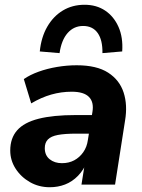

<svg xmlns="http://www.w3.org/2000/svg" viewBox="-20 -775 597 806"><path d="M189 11Q143 11 105.5 -10.5Q68 -32 45.5 -67Q23 -102 23 -143Q23 -195 52 -228Q81 -261 142 -276.5Q203 -292 298 -292H377L365 -214H301Q252 -214 223 -208.5Q194 -203 181 -189.5Q168 -176 168 -153Q168 -123 188.5 -106.5Q209 -90 240 -90Q269 -90 291.5 -102Q314 -114 329.5 -136Q345 -158 349 -188L368 -305Q375 -346 353.5 -368Q332 -390 281 -390Q237 -390 195 -378Q153 -366 111 -341L80 -443Q106 -461 142 -474Q178 -487 219.5 -494Q261 -501 302 -501Q386 -501 434 -470Q482 -439 499 -386.5Q516 -334 505 -269L463 0H322L338 -100H347Q332 -62 307.5 -37Q283 -12 253 -0.5Q223 11 189 11ZM230 -552 147 -559Q153 -619 178.5 -663Q204 -707 244 -731Q284 -755 335 -755Q385 -755 421.5 -730.5Q458 -706 477.5 -662Q497 -618 493 -559L410 -552Q411 -607 390 -636.5Q369 -666 329 -666Q290 -666 264 -636.5Q238 -607 230 -552Z"/></svg>

Font: Nunito Sans 12pt ExtraLight 12pt ExtraBold
Style: Italic
Weight: 800
Italic angle: -9°
Version: Version 3.101;gftools[0.9.27]